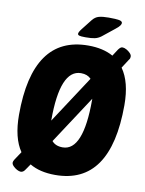

<svg xmlns="http://www.w3.org/2000/svg" viewBox="-97 -942 777 1032"><g transform="rotate(10 292.0 -426.0)"><path d="M89 23Q80 23 68 16.5Q56 10 47 0.5Q38 -9 38 -18Q38 -25 45 -36L75 -81Q27 -151 27 -277Q27 -708 330 -708Q411 -708 466 -677L490 -714Q496 -722 501 -726Q506 -730 513 -730Q522 -730 534 -723.5Q546 -717 555 -707.5Q564 -698 564 -689Q564 -685 563 -680.5Q562 -676 557 -670L526 -622Q576 -552 576 -426Q576 8 274 8Q190 8 135 -25L113 7Q103 23 89 23ZM203 -278V-276L372 -534Q352 -555 317 -555Q203 -555 203 -278ZM288 -145Q400 -145 400 -423Q400 -423 400 -424Q400 -425 400 -430L229 -169Q249 -145 288 -145ZM307 -749Q280 -749 272 -752Q264 -755 264 -761Q264 -770 279 -789L323 -845Q338 -864 358 -869.5Q378 -875 411 -875Q453 -875 469.5 -871.5Q486 -868 486 -858Q486 -852 480 -843.5Q474 -835 456 -821L391 -769Q375 -757 357 -753Q339 -749 307 -749Z"/></g></svg>

Font: Asap Condensed Condensed ExtraBold
Style: Italic
Weight: 800
Width: 3
Italic angle: -6°
Designer: Pablo Cosgaya
Foundry: Omnibus-Type
Version: Version 3.001; ttfautohint (v1.8.4.7-5d5b)